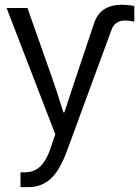

<svg xmlns="http://www.w3.org/2000/svg" viewBox="-20 -559 586 809"><path d="M7.8 -525.4H95.7L204.1 -217.8Q217.8 -179.7 247.1 -85H251Q257.8 -105.5 294.9 -217.8L377 -462.9Q403.3 -539.1 494.1 -539.1Q509.8 -539.1 545.9 -534.2V-467.8Q524.4 -472.7 507.8 -472.7Q462.9 -472.7 449.2 -431.6L261.7 78.1Q231.4 160.2 192.9 194.8Q154.3 229.5 99.6 229.5H66.4V167H85.9Q125 167 152.3 139.6Q179.7 112.3 199.2 46.9L212.9 6.8Z"/></svg>

Font: Gothic A1
Style: Regular
Weight: 400
Designer: HanYang I&C Co.,Ltd.
Foundry: HanYang I&C Co.,Ltd.
Version: Version 2.50